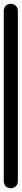

<svg xmlns="http://www.w3.org/2000/svg" viewBox="-20 -1000 115 1020"><path d="M0 -38H75V-943H0ZM38 -75Q21 -75 10.5 -64Q0 -53 0 -38Q0 -21 10.5 -10.5Q21 0 38 0Q53 0 64 -10.5Q75 -21 75 -38Q75 -53 64 -64Q53 -75 38 -75ZM38 -980Q21 -980 10.5 -969Q0 -958 0 -943Q0 -926 10.5 -915.5Q21 -905 38 -905Q53 -905 64 -915.5Q75 -926 75 -943Q75 -958 64 -969Q53 -980 38 -980Z"/></svg>

Font: Wavefont Medium
Style: Regular
Weight: 500
Version: Version 3.004;gftools[0.9.33]